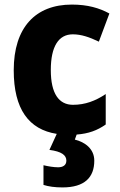

<svg xmlns="http://www.w3.org/2000/svg" viewBox="-20 -579 525 839"><path d="M392 123C392 72 352 42 307 31L315 9C367 5 405 -9 442 -35V-168C397 -138 352 -121 299 -121C238 -121 202 -169 202 -273C202 -376 236 -429 298 -429C335 -429 370 -417 412 -397L458 -520C414 -544 363 -559 294 -559C135 -559 40 -459 40 -272C40 -102 106 -13 228 6L196 76C249 83 270 99 270 123C270 143 255 152 234 152C215 152 191 148 170 143V229C192 236 219 240 253 240C350 240 392 196 392 123Z"/></svg>

Font: Noto Sans Sinhala UI SemiCondensed ExtraBold
Style: Regular
Weight: 800
Width: 4
Designer: Jelle Bosma - Monotype Design Team
Foundry: Monotype Imaging Inc.
Version: Version 2.006